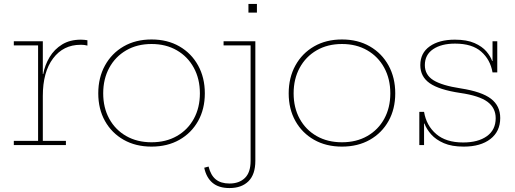

<svg xmlns="http://www.w3.org/2000/svg" viewBox="-20 -735 2611 973"><path d="M197 -21H314V0H50V-21H173V-505H50V-526H197ZM423 -504Q416.5 -505.5 408.8 -506.8Q401 -508 388 -508Q301 -508 249 -439Q197 -370 197 -249L189 -360H199Q207.5 -406 231.5 -445.8Q255.5 -485.5 295 -509.8Q334.5 -534 390 -534Q400 -534 406.8 -533.2Q413.5 -532.5 423 -531Z M748 8Q667.5 8 606.8 -26.5Q546 -61 512 -121.8Q478 -182.5 478 -262Q478 -341.5 512 -403.2Q546 -465 606.8 -500Q667.5 -535 748 -535Q828.5 -535 889.2 -500Q950 -465 984 -403.2Q1018 -341.5 1018 -262Q1018 -182.5 984 -121.8Q950 -61 889.2 -26.5Q828.5 8 748 8ZM748 -14Q821 -14 876.2 -45.5Q931.5 -77 962.2 -133Q993 -189 993 -262Q993 -335 962.2 -391.5Q931.5 -448 876.2 -480Q821 -512 748 -512Q675 -512 619.8 -480Q564.5 -448 533.8 -391.5Q503 -335 503 -262Q503 -189 533.8 -133Q564.5 -77 619.8 -45.5Q675 -14 748 -14Z M1113 -526H1274V80Q1274 149 1239.2 183.5Q1204.5 218 1143 218Q1088.5 218 1057 191.5Q1025.5 165 1015 115L1037 109Q1047.5 152.5 1073.2 173.8Q1099 195 1143 195Q1192 195 1221 167Q1250 139 1250 80V-505H1113ZM1239 -715H1282V-671H1239Z M1713 8Q1632.5 8 1571.8 -26.5Q1511 -61 1477 -121.8Q1443 -182.5 1443 -262Q1443 -341.5 1477 -403.2Q1511 -465 1571.8 -500Q1632.5 -535 1713 -535Q1793.5 -535 1854.2 -500Q1915 -465 1949 -403.2Q1983 -341.5 1983 -262Q1983 -182.5 1949 -121.8Q1915 -61 1854.2 -26.5Q1793.5 8 1713 8ZM1713 -14Q1786 -14 1841.2 -45.5Q1896.5 -77 1927.2 -133Q1958 -189 1958 -262Q1958 -335 1927.2 -391.5Q1896.5 -448 1841.2 -480Q1786 -512 1713 -512Q1640 -512 1584.8 -480Q1529.5 -448 1498.8 -391.5Q1468 -335 1468 -262Q1468 -189 1498.8 -133Q1529.5 -77 1584.8 -45.5Q1640 -14 1713 -14Z M2330 8Q2269.5 8 2229.2 -9.5Q2189 -27 2165.2 -53.8Q2141.5 -80.5 2131 -109H2123L2129 -168Q2140.5 -99 2190.2 -56Q2240 -13 2327 -13Q2403 -13 2447.5 -45Q2492 -77 2492 -136Q2492 -188 2450.5 -219Q2409 -250 2312 -264Q2205.5 -280 2157.8 -313.2Q2110 -346.5 2110 -405Q2110 -466.5 2157.8 -500.2Q2205.5 -534 2285 -534Q2345.5 -534 2384.5 -516.8Q2423.5 -499.5 2444.8 -474.5Q2466 -449.5 2474 -426H2482L2476 -368Q2465 -432.5 2418.8 -473.2Q2372.5 -514 2286 -514Q2217 -514 2175 -485.8Q2133 -457.5 2133 -405Q2133 -355.5 2176.5 -328.5Q2220 -301.5 2315 -287Q2421.5 -270.5 2468.2 -234.5Q2515 -198.5 2515 -137Q2515 -69 2465.2 -30.5Q2415.5 8 2330 8ZM2105 0V-168H2129V0ZM2476 -368V-526H2500V-368Z"/></svg>

Font: Hepta Slab ExtraLight
Style: Regular
Weight: 200
Designer: Michael LaGattuta
Foundry: Michael LaGattuta
Version: Version 1.100